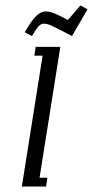

<svg xmlns="http://www.w3.org/2000/svg" viewBox="-20 -684 341 704"><path d="M60.1 0 136.2 -480H106L110.8 -512.2H201.2L125 -32.2H153.8L148.9 0ZM70.8 -565.9Q96.7 -610.8 113.8 -626.5Q130.9 -642.1 147 -642.1Q161.1 -642.1 177 -636Q192.9 -629.9 229 -610.8L274.9 -664.1L300.8 -649.9L244.1 -551.8Q187 -581.5 170.2 -589.4Q153.3 -597.2 141.1 -597.2Q129.9 -597.2 120.8 -586.9Q111.8 -576.7 97.2 -551.8Z"/></svg>

Font: Gawaa
Style: Italic
Weight: 400
Designer: T. Christopher White
Version: Version 1.0